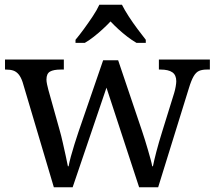

<svg xmlns="http://www.w3.org/2000/svg" viewBox="-20 -786 902 806"><path d="M75 -441Q68 -462 58.5 -473.5Q49 -485 36.5 -489.5Q24 -494 4 -494H1V-536H248V-494H235Q205 -494 190 -485.5Q175 -477 175 -452Q175 -444 177.5 -432Q180 -420 183 -409L230 -241Q237 -217 243.5 -187.5Q250 -158 256 -131.5Q262 -105 265 -88H268Q271 -105 277.5 -129Q284 -153 292.5 -180Q301 -207 309 -231L413 -533H476L576 -237Q582 -219 588.5 -198.5Q595 -178 601 -157Q607 -136 612 -118Q617 -100 619 -88H622Q627 -113 636.5 -149.5Q646 -186 661 -234L711 -395Q715 -408 717.5 -422.5Q720 -437 720 -445Q720 -471 703.5 -482.5Q687 -494 654 -494H647V-536H861V-494H848Q829 -494 816 -488.5Q803 -483 793 -466Q783 -449 773 -416L644 0H564L427 -418L285 0H206ZM297 -619Q313 -638 332 -664Q351 -690 369 -717Q387 -744 397 -766H492Q503 -744 520.5 -717Q538 -690 557.5 -664Q577 -638 592 -619V-606H553Q534 -617 514.5 -632Q495 -647 477 -663.5Q459 -680 444 -696Q429 -680 411 -663.5Q393 -647 374 -632Q355 -617 336 -606H297Z"/></svg>

Font: Noto Serif Tamil
Style: Italic
Weight: 400
Italic angle: -12°
Designer: Indian Type Foundry, Tom Grace, and the Monotype Design Team
Foundry: Monotype Imaging Inc.
Version: Version 2.003